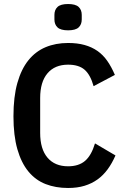

<svg xmlns="http://www.w3.org/2000/svg" viewBox="-20 -924 621 956"><path d="M319 12Q257 12 207 -7.5Q157 -27 121.5 -70Q86 -113 66.5 -181Q47 -249 47 -345Q47 -442 66.5 -511Q86 -580 121.5 -624Q157 -668 207 -689Q257 -710 319 -710Q365 -710 401 -700Q437 -690 465 -670.5Q493 -651 514 -621Q535 -591 552 -551L446 -495Q430 -552 401 -577Q372 -602 319 -602Q253 -602 216.5 -559Q180 -516 180 -436V-262Q180 -182 216.5 -139Q253 -96 319 -96Q372 -96 403.5 -123Q435 -150 453 -210L555 -150Q538 -111 516 -81Q494 -51 465.5 -30.5Q437 -10 401 1Q365 12 319 12ZM319 -773Q282 -773 266.5 -787.5Q251 -802 251 -827V-850Q251 -875 266.5 -889.5Q282 -904 319 -904Q356 -904 371.5 -889.5Q387 -875 387 -850V-827Q387 -802 371.5 -787.5Q356 -773 319 -773Z"/></svg>

Font: IBM Plex Sans Condensed SemiBold
Style: Regular
Weight: 600
Width: 3
Designer: Mike Abbink, Paul van der Laan, Pieter van Rosmalen
Foundry: Bold Monday
Version: Version 1.3